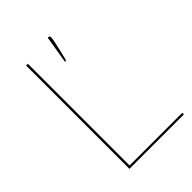

<svg xmlns="http://www.w3.org/2000/svg" viewBox="-210 -820 920 920"><g transform="rotate(-45 250.0 -360.5)"><path d="M485 -11V0H116V-700H128V-11ZM288.5 -721Q296.5 -721 296.5 -710Q296.5 -704.5 294.8 -695Q293 -685.5 289.8 -670.8Q286.5 -656 281.8 -635.8Q277 -615.5 270.5 -588Q269.5 -585 268.5 -583Q267.5 -581 263.5 -581H260.5L283.5 -721Z"/></g></svg>

Font: Lato 2
Style: Regular
Weight: 100
Designer: Lukasz Dziedzic with Adam Twardoch and Botio Nikoltchev
Foundry: tyPoland Lukasz Dziedzic
Version: Version 2.015; 2015-08-06; http://www.latofonts.com/